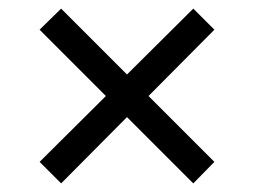

<svg xmlns="http://www.w3.org/2000/svg" viewBox="-20 -480 590 446"><path d="M478 -411 325 -257 478 -104 429 -54 275 -208 122 -54 72 -104 226 -257 72 -411 122 -460 275 -307 429 -460Z"/></svg>

Font: Questrial
Style: Regular
Weight: 400
Designer: Joe Prince
Foundry: Joe Prince
Version: Version 1.002